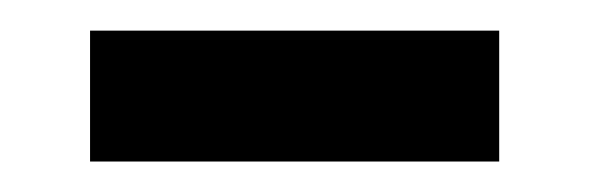

<svg xmlns="http://www.w3.org/2000/svg" viewBox="-20 -335 387 126"><path d="M307.6 -229H39.1V-314.9H307.6Z"/></svg>

Font: Munson
Style: Bold
Weight: 700
Designer: Paul James MIller
Foundry: High-Logic / Made with FontCreator
Version: Version 2.10;May 5, 2019;FontCreator 11.5.0.2430 64-bit